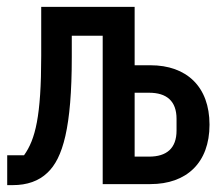

<svg xmlns="http://www.w3.org/2000/svg" viewBox="-20 -536 640 559"><path d="M1 3H17C59 3 93 -9 118 -33C163 -75 189 -165 189 -370V-432H279V0H418C523 0 590 -62 590 -173C590 -284 523 -346 418 -346H372V-516H100V-373C100 -198 83 -130 50 -84H1ZM372 -80V-266H414C465 -266 494 -242 494 -190V-156C494 -104 465 -80 414 -80Z"/></svg>

Font: IBM Mono Medium
Style: Regular
Weight: 500
Monospace: yes
Designer: Mike Abbink, Paul van der Laan, Pieter van Rosmalen
Foundry: Bold Monday
Version: Version 2.3